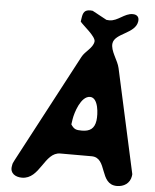

<svg xmlns="http://www.w3.org/2000/svg" viewBox="-59 -930 790 980"><g transform="rotate(5 336.0 -440.5)"><path d="M34 -53C28 -17 57 0 90 0C183 0 193 -140 275 -140H435C519 -140 484 0 577 0C612 0 643 -19 649 -57L650 -67C632 -147 551 -520 533 -600C525 -639 485 -685 491 -724C499 -776 602 -783 612 -845C616 -868 604 -881 581 -881C539 -881 508 -839 465 -839C461 -839 451 -840 450 -840L376 -880C375 -880 367 -881 364 -881C335 -881 327 -867 323 -840L320 -820C332 -803 403 -750 399 -724C394 -690 355 -671 339 -640C295 -557 90 -170 46 -87C36 -68 37 -70 34 -53ZM318 -293C319 -297 321 -316 322 -320C327 -353 354 -441 401 -441C444 -441 449 -357 444 -323C438 -282 415 -266 374 -266C344 -266 334 -269 318 -293Z"/></g></svg>

Font: Asimov Print
Style: Regular
Weight: 500
Designer: Google
Version: Version 2.000980: 2014